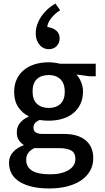

<svg xmlns="http://www.w3.org/2000/svg" viewBox="-20 -832 591 1085"><path d="M60 -314Q60 -353 74.5 -384Q89 -415 115 -436.5Q141 -458 177 -469Q213 -480 255 -480Q286 -480 318 -472H521V-401H486L412 -411Q429 -392 439 -367Q449 -342 449 -315Q449 -276 435 -245.5Q421 -215 395.5 -193.5Q370 -172 334 -161Q298 -150 255 -150Q241 -150 228.5 -151Q216 -152 204 -154Q185 -146 177 -135Q169 -124 169 -111Q169 -91 183 -83Q197 -75 223 -75H342Q420 -75 463.5 -39.5Q507 -4 507 62Q507 101 489.5 132.5Q472 164 439.5 186.5Q407 209 361 221Q315 233 258 233Q153 233 92 196Q31 159 31 87Q31 52 54 27Q77 2 115 -12Q97 -24 86 -40.5Q75 -57 75 -84Q75 -116 94 -138.5Q113 -161 144 -174Q108 -191 84 -225.5Q60 -260 60 -314ZM174 5Q128 27 128 71Q128 111 160.5 132Q193 153 262 153Q301 153 328 145.5Q355 138 372.5 126Q390 114 398 99Q406 84 406 68Q406 30 380.5 17.5Q355 5 313 5ZM346 -313Q346 -361 321 -384.5Q296 -408 255 -408Q213 -408 188.5 -385Q164 -362 164 -316Q164 -268 189 -245Q214 -222 255 -222Q297 -222 321.5 -245Q346 -268 346 -313ZM264 -676Q283 -672 300 -657Q317 -642 317 -615Q317 -590 300.5 -572Q284 -554 255 -554Q243 -554 230 -559Q217 -564 206.5 -575Q196 -586 189 -603Q182 -620 182 -645Q182 -669 190.5 -693.5Q199 -718 214 -740Q229 -762 249.5 -780.5Q270 -799 293 -812L320 -774Q293 -758 271.5 -732Q250 -706 247 -680Z"/></svg>

Font: Mukta Malar Medium
Style: Regular
Weight: 500
Designer: Aadarsh Rajan, Girish Dalvi, Yashodeep Gholap
Foundry: Ek Type
Version: Version 2.538;PS 1.000;hotconv 16.6.51;makeotf.lib2.5.65220;